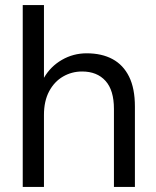

<svg xmlns="http://www.w3.org/2000/svg" viewBox="-20 -740 619 760"><path d="M70 0V-720H154V-432Q180 -477 225 -503Q270 -529 323 -529Q383 -529 425.5 -506Q468 -483 491 -436.5Q514 -390 514 -318V0H431V-309Q431 -383 397.5 -420Q364 -457 305 -457Q264 -457 229.5 -437Q195 -417 174.5 -378.5Q154 -340 154 -285V0Z"/></svg>

Font: DM Sans 11pt
Style: Regular
Weight: 400
Version: Version 4.004;gftools[0.9.30]